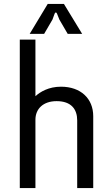

<svg xmlns="http://www.w3.org/2000/svg" viewBox="-20 -950 567 970"><path d="M80 0H159V-345C159 -400 198 -439 266 -439C340 -439 370 -398 370 -342V0H451V-363C451 -452 388 -512 288 -512C226 -512 183 -486 159 -464V-750H80ZM130 -779H203L245 -851L256 -881C259 -889 265 -889 268 -881L280 -851L322 -779H395L303 -930H221Z"/></svg>

Font: Finlandica
Style: Regular
Weight: 400
Designer: Niklas Ekholm, Juho Hiilivirta, Jaakko Suomalainen
Foundry: Helsinki Type Studio
Version: Version 2.000;Glyphs 3.2 (3202)